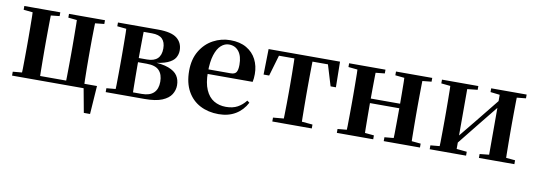

<svg xmlns="http://www.w3.org/2000/svg" viewBox="-57 -912 4057 1456"><g transform="rotate(10 1971.5 -184.0)"><path d="M106 0Q108 -25 108.5 -67Q109 -109 109.5 -154.5Q110 -200 110 -235V-301Q110 -336 109.5 -381Q109 -426 108.5 -468.5Q108 -511 106 -536H248Q247 -511 246.5 -468.5Q246 -426 245.5 -381Q245 -336 245 -301V-235Q245 -200 245.5 -154.5Q246 -109 246.5 -67Q247 -25 248 0ZM447 0Q448 -25 448.5 -67Q449 -109 449.5 -154.5Q450 -200 450 -235V-301Q450 -336 449.5 -381Q449 -426 448.5 -468.5Q448 -511 447 -536H589Q588 -511 587 -468.5Q586 -426 585.5 -381Q585 -336 585 -301V-235Q585 -200 585.5 -154.5Q586 -109 587 -67Q588 -25 589 0ZM622 184 582 -33 631 0H176V-34H685L670 184ZM37 -507V-536H314V-507L209 -496H147ZM381 -507V-536H658V-507L551 -496H488ZM37 0V-30L147 -40H177V0Z M758 0V-30L868 -40L895 -34H1030Q1091 -34 1121.5 -63.5Q1152 -93 1152 -149Q1152 -205 1123 -235.5Q1094 -266 1027 -266H895V-298H1023Q1131 -298 1131 -401Q1131 -450 1106 -475Q1081 -500 1026 -500H895L868 -496L758 -507V-536H1067Q1170 -536 1213 -501.5Q1256 -467 1256 -408Q1256 -378 1240.5 -351.5Q1225 -325 1182.5 -306.5Q1140 -288 1058 -281L1059 -288Q1143 -286 1192 -267.5Q1241 -249 1261.5 -218Q1282 -187 1282 -144Q1282 -107 1261.5 -74Q1241 -41 1192 -20.5Q1143 0 1057 0ZM827 0Q829 -25 829.5 -67Q830 -109 830.5 -154.5Q831 -200 831 -235V-301Q831 -336 830.5 -381Q830 -426 829.5 -468.5Q829 -511 827 -536H963Q962 -511 961.5 -468Q961 -425 960.5 -376.5Q960 -328 960 -285V-235Q960 -200 960.5 -154.5Q961 -109 961.5 -67Q962 -25 963 0Z M1629 16Q1549 16 1486.5 -16.5Q1424 -49 1388.5 -113Q1353 -177 1353 -269Q1353 -359 1391 -422.5Q1429 -486 1490.5 -519Q1552 -552 1622 -552Q1696 -552 1746.5 -522.5Q1797 -493 1822.5 -443Q1848 -393 1848 -331Q1848 -296 1842 -270H1411V-305H1666Q1698 -305 1709.5 -322.5Q1721 -340 1721 -380Q1721 -446 1693 -482Q1665 -518 1617 -518Q1584 -518 1556 -493Q1528 -468 1511.5 -416Q1495 -364 1495 -283Q1495 -201 1518 -148.5Q1541 -96 1581.5 -72Q1622 -48 1674 -48Q1727 -48 1763.5 -68Q1800 -88 1827 -123L1845 -110Q1814 -50 1759 -17Q1704 16 1629 16Z M1914 -339 1918 -536H2468L2471 -339H2430L2371 -534L2437 -500H1949L2014 -534L1957 -339ZM2041 0V-30L2153 -40H2234L2345 -30V0ZM2122 0Q2123 -25 2124 -67Q2125 -109 2125.5 -154.5Q2126 -200 2126 -235V-301Q2126 -336 2125.5 -381Q2125 -426 2124 -468.5Q2123 -511 2122 -536H2263Q2262 -511 2261.5 -468.5Q2261 -426 2260.5 -381Q2260 -336 2260 -301V-235Q2260 -200 2260.5 -154.5Q2261 -109 2261.5 -67Q2262 -25 2263 0Z M2607 0Q2609 -25 2609.5 -67Q2610 -109 2610.5 -154.5Q2611 -200 2611 -235V-301Q2611 -336 2610.5 -381Q2610 -426 2609.5 -468.5Q2609 -511 2607 -536H2749Q2748 -511 2747.5 -468Q2747 -425 2746.5 -378Q2746 -331 2746 -292V-271Q2746 -218 2746.5 -165Q2747 -112 2747.5 -68.5Q2748 -25 2749 0ZM2968 0Q2970 -25 2970.5 -68.5Q2971 -112 2971.5 -165Q2972 -218 2972 -271V-292Q2972 -331 2971.5 -378Q2971 -425 2970.5 -468Q2970 -511 2968 -536H3109Q3108 -511 3107.5 -468.5Q3107 -426 3106.5 -381Q3106 -336 3106 -301V-235Q3106 -200 3106.5 -154.5Q3107 -109 3107.5 -67Q3108 -25 3109 0ZM2538 0V-30L2648 -40H2710L2818 -30V0ZM2538 -507V-536H2818V-507L2710 -496H2648ZM2899 0V-30L3008 -40H3071L3178 -30V0ZM2899 -507V-536H3178V-507L3071 -496H3008ZM2678 -266V-301H3038V-266Z M3253 0V-30L3362 -40H3430L3533 -30V0ZM3632 0V-30L3729 -40H3796L3905 -30V0ZM3322 0Q3324 -25 3324.5 -67Q3325 -109 3325.5 -154.5Q3326 -200 3326 -235V-301Q3326 -336 3325.5 -381Q3325 -426 3324.5 -468.5Q3324 -511 3322 -536H3454V0ZM3426 -52 3377 -78H3402L3562 -274L3732 -485L3780 -461H3755L3591 -258ZM3704 0V-536H3836Q3835 -511 3834.5 -468.5Q3834 -426 3833.5 -381Q3833 -336 3833 -301V-235Q3833 -200 3833.5 -154.5Q3834 -109 3834.5 -67Q3835 -25 3836 0ZM3253 -507V-536H3533V-507L3431 -496H3363ZM3632 -507V-536H3905V-507L3797 -496H3729Z"/></g></svg>

Font: Noto Serif TC
Style: Bold
Weight: 700
Designer: Ryoko NISHIZUKA 西塚涼子 (kana & ideographs); Frank Grießhammer (Latin, Greek & Cyrillic); Wenlong ZHANG 张文龙 (bopomofo); San
Foundry: Adobe
Version: Version 2.002-H1;hotconv 1.1.0;makeotfexe 2.6.0